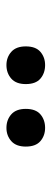

<svg xmlns="http://www.w3.org/2000/svg" viewBox="198 -979 160 596"><g transform="rotate(90 278.0 -681.0)"><path d="M124 -681Q124 -712 141 -726.5Q158 -741 182 -741Q207 -741 224 -726.5Q241 -712 241 -681Q241 -651 224 -636Q207 -621 182 -621Q158 -621 141 -636Q124 -651 124 -681ZM318 -681Q318 -712 335 -726.5Q352 -741 377 -741Q401 -741 418 -726.5Q435 -712 435 -681Q435 -651 418 -636Q401 -621 377 -621Q352 -621 335 -636Q318 -651 318 -681Z"/></g></svg>

Font: Noto Sans Georgian SemiCondensed SemiBold
Style: Regular
Weight: 600
Width: 4
Designer: Monotype Design Team, Akaki Razmadze
Foundry: Google LLC
Version: Version 2.005; ttfautohint (v1.8.4.7-5d5b)